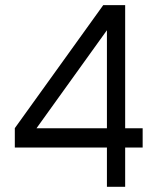

<svg xmlns="http://www.w3.org/2000/svg" viewBox="-20 -720 626 740"><path d="M529.8 -151.4H462.4V0H392.1V-151.4H37.1V-226.1L377.9 -700.2H462.4V-225.6H529.8ZM392.1 -225.6V-603.5L120.6 -225.6Z"/></svg>

Font: LilGrotesk
Style: Regular
Weight: 400
Designer: BSozoo
Foundry: BSozoo
Version: Version 1.004;PS 001.004;hotconv 1.0.70;makeotf.lib2.5.58329